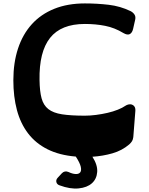

<svg xmlns="http://www.w3.org/2000/svg" viewBox="-20 -898 869 1122"><path d="M423 17Q327 9 258 -25.5Q189 -60 144.5 -118Q100 -176 79 -254.5Q58 -333 58 -429Q58 -532 85.5 -615Q113 -698 166 -756.5Q219 -815 297 -846.5Q375 -878 476 -878Q548 -878 615.5 -870Q683 -862 743 -833Q757 -826 765.5 -813.5Q774 -801 770 -783L758 -730Q753 -707 739 -699Q725 -691 701 -705Q650 -736 594.5 -747Q539 -758 476 -758Q337 -758 272.5 -676.5Q208 -595 211 -430Q212 -364 223 -323.5Q234 -283 262.5 -260.5Q291 -238 342.5 -230Q394 -222 476 -222Q507 -222 541.5 -226.5Q576 -231 608.5 -238.5Q641 -246 668.5 -257Q696 -268 713 -280Q720 -285 730.5 -287.5Q741 -290 750.5 -287Q760 -284 766 -275Q772 -266 771 -250L759 -97Q757 -82 751.5 -73Q746 -64 735 -54Q693 -18 637 -2Q581 14 520 18Q551 66 548 107Q545 148 517 173Q489 198 439.5 203Q390 208 328 185Q313 180 309.5 166.5Q306 153 317 141L342 114Q358 98 380 107Q403 118 421.5 119Q440 120 448.5 109.5Q457 99 452 76.5Q447 54 423 17Z"/></svg>

Font: OpenDyslexic3
Style: Bold
Weight: 700
Designer: Abelardo Gonzalez
Version: Version 1.000;PS 001.001;hotconv 1.0.56